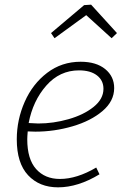

<svg xmlns="http://www.w3.org/2000/svg" viewBox="-20 -797 534 824"><path d="M99 -233Q97 -211 97 -199Q97 -114 135 -71.5Q173 -29 237 -29Q310 -29 393 -78L407 -49Q315 7 229 7Q149 7 100.5 -45Q52 -97 52 -199Q52 -283 86 -360Q120 -437 182.5 -484.5Q245 -532 326 -532Q393 -532 431.5 -500.5Q470 -469 470 -419Q470 -363 420 -320.5Q370 -278 291.5 -255Q213 -232 132 -232ZM103 -269Q131 -267 144 -267Q209 -267 274 -285.5Q339 -304 381.5 -338Q424 -372 424 -416Q424 -452 396 -473.5Q368 -495 319 -495Q236 -495 178.5 -429.5Q121 -364 103 -269ZM371 -777 482 -655 459 -633 350 -732 214 -633 199 -655 341 -775Z"/></svg>

Font: Bitter Pro Light
Style: Italic
Weight: 300
Italic angle: -9°
Designer: Sol Matas, and Bitter project Authors
Foundry: Sol Matas
Version: Version 1.010